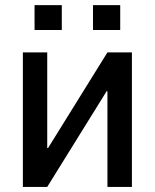

<svg xmlns="http://www.w3.org/2000/svg" viewBox="-20 -734 608 754"><path d="M401.9 -528.3H498V0H401.9V-375L398.9 -376L165.5 0H69.8V-528.3H165.5V-153.3L168.5 -152.3ZM452.1 -616.2H345.2V-713.9H452.1ZM222.7 -616.2H115.7V-713.9H222.7Z"/></svg>

Font: GeogebraSans
Style: Regular
Weight: 400
Designer: Google
Version: Version 1.100140; 2013